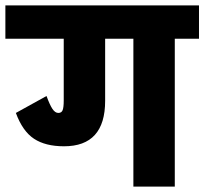

<svg xmlns="http://www.w3.org/2000/svg" viewBox="-30 -694 760 714"><path d="M710 -550H620V0H466V-550H361V-319Q361 -150 208 -150Q139 -150 96.5 -178Q54 -206 29 -274L143 -337Q155 -304 165 -289Q175 -274 187 -274Q199 -274 203 -284.5Q207 -295 207 -320V-550H-10V-674H710Z"/></svg>

Font: Biryani Black
Style: Regular
Weight: 900
Designer: Dan Reynolds and Mathieu Reguer
Foundry: Dan Reynolds and Mathieu Reguer
Version: Version 1.004; ttfautohint (v1.1) -l 5 -r 5 -G 72 -x 0 -D la